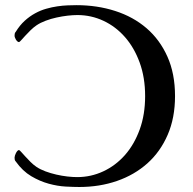

<svg xmlns="http://www.w3.org/2000/svg" viewBox="-20 -726 763 759"><path d="M55.2 -559.6Q51.8 -559.6 48.6 -562.5Q45.4 -565.4 43 -569.3Q40.5 -573.2 39.1 -577.4Q37.6 -581.5 37.6 -584.5Q37.6 -587.4 38.1 -592Q38.6 -596.7 42.5 -600.6Q58.1 -626 77.6 -643.8Q97.2 -661.6 118.7 -673.3Q140.1 -685.1 162.6 -691.4Q185.1 -697.8 206.5 -700.9Q228 -704.1 247.3 -704.8Q266.6 -705.6 282.2 -705.6Q364.3 -705.6 435.5 -682.6Q506.8 -659.7 559.3 -614.5Q611.8 -569.3 641.8 -502.2Q671.9 -435.1 671.9 -346.2Q671.9 -259.8 642.8 -192.9Q613.8 -126 562.7 -80.3Q511.7 -34.7 442.6 -10.7Q373.5 13.2 293.5 13.2Q271.5 13.2 239.5 11.5Q207.5 9.8 172.6 0.2Q137.7 -9.3 103.5 -29.5Q69.3 -49.8 42.5 -87.4Q38.6 -91.3 38.1 -95.9Q37.6 -100.6 37.6 -103.5Q37.6 -106.4 39.1 -111.3Q40.5 -116.2 43 -120.8Q45.4 -125.5 48.6 -129.2Q51.8 -132.8 55.2 -132.8Q57.1 -132.8 63.7 -125.5Q70.3 -118.2 79.6 -107.9Q88.9 -97.7 100.3 -86.2Q111.8 -74.7 124 -66.4Q139.2 -56.2 159.7 -48.6Q180.2 -41 202.4 -35.9Q224.6 -30.8 246.3 -28.3Q268.1 -25.9 285.2 -25.9Q339.4 -25.9 388.2 -48.6Q437 -71.3 473.9 -113Q510.7 -154.8 532.2 -213.9Q553.7 -272.9 553.7 -346.2Q553.7 -419.4 532.2 -478.5Q510.7 -537.6 474.1 -579.3Q437.5 -621.1 388.9 -643.8Q340.3 -666.5 286.1 -666.5Q269 -666.5 247.3 -664.1Q225.6 -661.6 203.4 -656.7Q181.2 -651.9 160.4 -644Q139.6 -636.2 124.5 -626Q112.3 -617.7 100.6 -606.2Q88.9 -594.7 79.6 -584.5Q70.3 -574.2 63.7 -566.9Q57.1 -559.6 55.2 -559.6Z"/></svg>

Font: Cardo
Style: Bold
Weight: 700
Designer: David J. Perry
Foundry: David J. Perry
Version: Version 1.0011